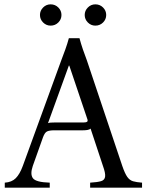

<svg xmlns="http://www.w3.org/2000/svg" viewBox="-20 -864 675 884"><path d="M543 -100Q555 -65 566 -49.5Q577 -34 592.5 -29.5Q608 -25 634 -23V0H395V-23Q429 -25 445.5 -30Q462 -35 464 -51Q466 -67 454 -100L397 -272Q392 -267 382 -265.5Q372 -264 361 -264H230Q208 -264 197 -259Q186 -254 178 -232L131 -100Q118 -62 131.5 -43.5Q145 -25 209 -23V0H2V-23Q34 -25 52.5 -43.5Q71 -62 85 -100L262 -586Q272 -612 281 -637Q290 -662 297 -688H346Q353 -662 361.5 -637Q370 -612 380 -586ZM363 -300Q376 -300 381 -303.5Q386 -307 381 -319L299 -562H297L201 -297Q206 -299 213 -299.5Q220 -300 229 -300ZM213 -746Q193 -746 178.5 -760.5Q164 -775 164 -795Q164 -815 178.5 -829.5Q193 -844 213 -844Q234 -844 248.5 -829.5Q263 -815 263 -795Q263 -775 248.5 -760.5Q234 -746 213 -746ZM419 -746Q399 -746 384.5 -760.5Q370 -775 370 -795Q370 -815 384.5 -829.5Q399 -844 419 -844Q440 -844 454.5 -829.5Q469 -815 469 -795Q469 -775 454.5 -760.5Q440 -746 419 -746Z"/></svg>

Font: Bona Nova SC
Style: Regular
Weight: 400
Designer: Mateusz Machalski
Foundry: Capitalics
Version: Version 4.001; ttfautohint (v1.8.4.7-5d5b)